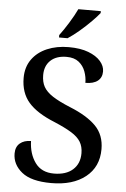

<svg xmlns="http://www.w3.org/2000/svg" viewBox="-62 -975 677 1029"><g transform="rotate(5 277.0 -460.5)"><path d="M253 10Q145 10 94.5 -31Q44 -72 44 -131Q44 -167 66.5 -186Q89 -205 126 -205Q128 -136 162 -89Q196 -42 263 -42Q328 -42 364.5 -74.5Q401 -107 401 -163Q401 -199 385.5 -224.5Q370 -250 335 -271.5Q300 -293 243 -317Q146 -356 101.5 -407.5Q57 -459 57 -539Q57 -597 86.5 -638.5Q116 -680 167.5 -702Q219 -724 284 -724Q347 -724 390 -707.5Q433 -691 455.5 -665Q478 -639 478 -610Q478 -577 455 -559Q432 -541 389 -541Q389 -572 378 -602Q367 -632 342.5 -651.5Q318 -671 277 -671Q222 -671 191 -642Q160 -613 160 -563Q160 -526 174.5 -500Q189 -474 223.5 -451.5Q258 -429 319 -404Q411 -367 458.5 -319Q506 -271 506 -194Q506 -99 437.5 -44.5Q369 10 253 10ZM227 -784Q249 -813 275 -855Q301 -897 317 -931H438V-921Q425 -904 396.5 -875Q368 -846 334.5 -817.5Q301 -789 273 -771H227Z"/></g></svg>

Font: Noto Serif Lao Medium
Style: Regular
Weight: 500
Designer: Monotype Design Team
Foundry: Monotype Imaging Inc.
Version: Version 2.003; ttfautohint (v1.8.4.7-5d5b)